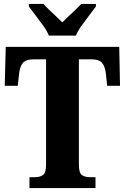

<svg xmlns="http://www.w3.org/2000/svg" viewBox="-20 -951 631 971"><path d="M129 0V-55H157Q182 -55 197.5 -66Q213 -77 213 -120V-651H150Q111 -651 96 -633Q81 -615 77 -582L70 -517H4L9 -714H583L587 -517H522L515 -582Q511 -615 496 -633Q481 -651 442 -651H379V-119Q379 -76 394.5 -65.5Q410 -55 435 -55H463V0ZM227 -771Q218 -794 199 -820.5Q180 -847 160 -873Q140 -899 126 -918V-931H200Q210 -919 227.5 -902.5Q245 -886 263.5 -868.5Q282 -851 295 -838Q308 -851 326.5 -868.5Q345 -886 362.5 -902.5Q380 -919 391 -931H465V-918Q451 -899 431 -873Q411 -847 392 -820.5Q373 -794 364 -771Z"/></svg>

Font: Noto Serif Armenian Condensed ExtraBold
Style: Regular
Weight: 800
Width: 3
Designer: Monotype Design Team
Foundry: Monotype Imaging Inc.
Version: Version 2.008; ttfautohint (v1.8.4.7-5d5b)